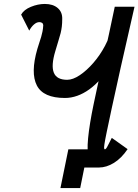

<svg xmlns="http://www.w3.org/2000/svg" viewBox="-20 -834 701 972"><path d="M386 118H286L326 -78H456L483 14H407ZM490 -435Q462 -403 432 -381.5Q402 -360 371 -349Q340 -338 309 -338Q199 -338 166.5 -401.5Q134 -465 169 -586Q175 -607 180 -621Q185 -635 188.5 -647.5Q192 -660 195 -674Q198 -688 199 -707Q198 -715 192.5 -718.5Q187 -722 179 -722Q166 -722 152.5 -710.5Q139 -699 128 -679L87 -760Q101 -785 136.5 -799.5Q172 -814 207 -814Q248 -814 272 -793.5Q296 -773 295 -738Q295 -717 293 -700Q291 -683 287 -666.5Q283 -650 276 -628.5Q269 -607 260 -575Q238 -502 252.5 -466Q267 -430 320 -430Q349 -430 384 -453.5Q419 -477 452.5 -515.5Q486 -554 511 -601Q536 -648 546 -695ZM481 14Q443 14 431 -24.5Q419 -63 426 -134.5Q433 -206 454 -306.5Q475 -407 503 -531.5Q531 -656 561 -800H661Q619 -617 591 -492Q563 -367 546 -287.5Q529 -208 520 -164.5Q511 -121 508.5 -103Q506 -85 507.5 -81.5Q509 -78 511 -78Q517 -78 526.5 -98Q536 -118 546 -136L626 -79Q595 -33 557 -9.5Q519 14 481 14Z"/></svg>

Font: Victor Mono Thin
Style: Italic
Weight: 100
Italic angle: -12°
Monospace: yes
Designer: Rune Bjørnerås
Version: Version 1.561;gftools[0.9.30]